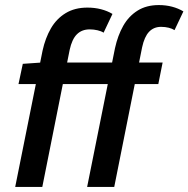

<svg xmlns="http://www.w3.org/2000/svg" viewBox="-20 -738 744 758"><path d="M40 0 148 -538Q159 -588 181 -626Q203 -664 239 -686Q275 -708 325 -708Q354 -708 379 -701.5Q404 -695 424 -683L389 -609Q380 -615 365 -618.5Q350 -622 334 -622Q303 -622 283.5 -602.5Q264 -583 255 -541L147 0ZM324 0 434 -548Q445 -598 466.5 -636Q488 -674 523 -696Q558 -718 607 -718Q635 -718 659.5 -711.5Q684 -705 704 -693L669 -619Q660 -625 646 -628.5Q632 -632 616 -632Q587 -632 568.5 -612.5Q550 -593 541 -551L431 0ZM53 -406 70 -486 142 -491H622L605 -406Z"/></svg>

Font: Source Sans 3 SemiBold
Style: Italic
Weight: 600
Italic angle: -11°
Designer: Paul D. Hunt
Foundry: Adobe
Version: Version 3.046;hotconv 1.0.118;makeotfexe 2.5.65603